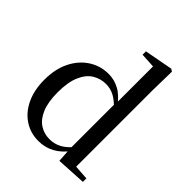

<svg xmlns="http://www.w3.org/2000/svg" viewBox="-226 -942 1090 1090"><g transform="rotate(45 318.5 -397.0)"><path d="M268 15Q204 15 153.5 -18.5Q103 -52 74.5 -113Q46 -174 46 -255Q46 -342 77.5 -405Q109 -468 162.5 -502.5Q216 -537 282 -537Q327 -537 368 -515Q409 -493 445 -442H455L441 -419Q407 -455 376.5 -470.5Q346 -486 311 -486Q267 -486 230.5 -463.5Q194 -441 172 -390.5Q150 -340 150 -258Q150 -181 170.5 -132Q191 -83 226 -60Q261 -37 305 -37Q343 -37 375 -53.5Q407 -70 439 -108L453 -82H444Q410 -34 365.5 -9.5Q321 15 268 15ZM432 10 426 -87V-89V-438L429 -448V-745L340 -750V-777L511 -809L526 -800L523 -647V-34L611 -28V0Z"/></g></svg>

Font: Noto Serif KR ExtraLight Medium
Style: Regular
Weight: 500
Version: Version 2.002-H1;hotconv 1.1.0;makeotfexe 2.6.0